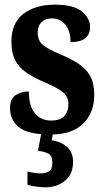

<svg xmlns="http://www.w3.org/2000/svg" viewBox="-20 -568 448 825"><path d="M197 10Q99 10 61 -21.5Q23 -53 23 -103Q23 -143 47 -159Q71 -175 104 -175Q104 -113 130 -81.5Q156 -50 199 -50Q240 -50 257 -70Q274 -90 274 -120Q274 -152 250.5 -171.5Q227 -191 177 -212Q127 -233 94 -255.5Q61 -278 45 -309.5Q29 -341 29 -389Q29 -469 80.5 -508.5Q132 -548 216 -548Q297 -548 332 -518.5Q367 -489 367 -453Q367 -387 283 -387Q283 -437 260 -463Q237 -489 203 -489Q176 -489 159 -473Q142 -457 142 -429Q142 -395 162.5 -376.5Q183 -358 240 -334Q284 -316 317 -294.5Q350 -273 367.5 -241.5Q385 -210 385 -161Q385 -84 337.5 -37Q290 10 197 10ZM173 237Q161 237 137 234Q113 231 98 226V169Q131 177 154 177Q178 177 191.5 167.5Q205 158 205 130Q205 101 187.5 92Q170 83 143 80L160 -9H210L202 35Q242 40 268 63.5Q294 87 294 127Q294 180 259.5 208.5Q225 237 173 237Z"/></svg>

Font: Noto Serif ExtraCondensed ExtraBold
Style: Regular
Weight: 800
Width: 2
Designer: Monotype Design Team
Foundry: Monotype Imaging Inc.
Version: Version 2.013; ttfautohint (v1.8.4.7-5d5b)